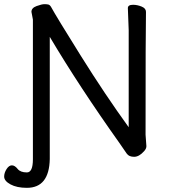

<svg xmlns="http://www.w3.org/2000/svg" viewBox="-58 -734 816 922"><path d="M71 168Q23 168 -7.5 151.5Q-38 135 -38 114Q-38 96 -26.5 78Q-15 60 -1 60Q13 60 26.5 77Q40 94 71 94Q100 94 100 31V-640L93 -677Q93 -696 118 -705Q143 -714 155 -714Q165 -714 173 -712.5Q181 -711 187 -701Q212 -655 329.5 -467Q447 -279 560 -123V-589L556 -695Q556 -711 581 -711Q601 -711 622 -702.5Q643 -694 643 -677Q641 -588 641 -87L645 -32Q645 -20 634 -8Q610 19 586 19Q561 19 550.5 3.5Q540 -12 515 -48Q323 -318 181 -557V30Q178 168 71 168Z"/></svg>

Font: ToneOZ-Pinyin-WenKai-Medium
Style: Medium
Weight: 700
Designer: Fontworks Inc.
Foundry: ToneOZ
Version: Version 0.240331